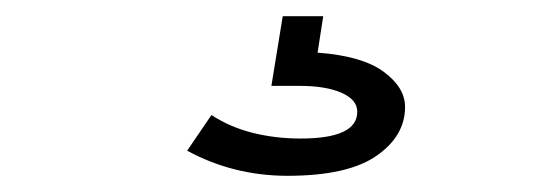

<svg xmlns="http://www.w3.org/2000/svg" viewBox="-20 -20 665 237"><path d="M335 197Q268 197 211 166L241 122Q264 137 292 144Q320 151 351 151Q421 151 421 118Q421 103 401.5 94.5Q382 86 350 86H315L329 0H379L372 45Q427 49 453.5 68.5Q480 88 480 112Q480 148 444.5 172.5Q409 197 335 197Z"/></svg>

Font: Inconsolata Expanded
Style: Regular
Weight: 400
Width: 7
Monospace: yes
Designer: Raph Levien, Cyreal, Brenton Simpson
Foundry: Raph Levien, Cyreal, Google
Version: Version 3.100; ttfautohint (v1.8.4.7-5d5b)